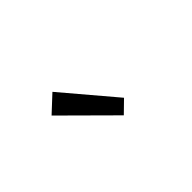

<svg xmlns="http://www.w3.org/2000/svg" viewBox="-19 -1071 641 641"><g transform="rotate(-45 301.0 -751.0)"><path d="M321 -639 363 -680 208 -863 150 -809Z"/></g></svg>

Font: Noto Sans CJK HK DemiLight
Style: Regular
Weight: 350
Designer: Ryoko NISHIZUKA 西塚涼子 (kana, bopomofo & ideographs); Paul D. Hunt (Latin, Greek & Cyrillic); Sandoll Communications 산돌커뮤니
Foundry: Adobe
Version: Version 2.004;hotconv 1.0.118;makeotfexe 2.5.65603